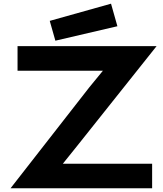

<svg xmlns="http://www.w3.org/2000/svg" viewBox="-20 -1011 875 1031"><path d="M36.6 0H796.9V-131.8H317.4L393.6 -226.6L820.8 -763.2H74.2V-631.3H532.7L459.5 -542ZM277.3 -792.5 610.4 -870.1 576.2 -991.2 247.1 -898.9Z"/></svg>

Font: Krona One
Style: Regular
Weight: 400
Designer: Yvonne Schüttler
Foundry: Yvonne Schüttler
Version: Version 1.002